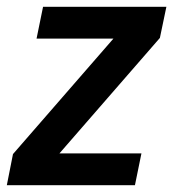

<svg xmlns="http://www.w3.org/2000/svg" viewBox="-30 -542 507 562"><path d="M-10 0 8 -91 302 -429H77L96 -522H457L438 -431L144 -93H384L365 0Z"/></svg>

Font: IBM Plex Sans Cond SmBld
Style: Italic
Weight: 600
Width: 3
Italic angle: -11°
Designer: Mike Abbink, Paul van der Laan, Pieter van Rosmalen
Foundry: Bold Monday
Version: Version 1.3